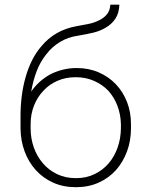

<svg xmlns="http://www.w3.org/2000/svg" viewBox="-20 -778 640 808"><path d="M302.7 -491.7Q272.9 -491.7 245.1 -484.9Q217.3 -478 192.9 -465.8Q168.5 -452.6 147.7 -434.1Q127 -415.5 111.3 -392.6Q118.7 -437 133.8 -477.1Q148.9 -517.1 173.8 -548.3Q197.8 -580.1 231.9 -601.1Q266.1 -622.1 311.5 -628.4Q344.2 -633.8 372.8 -640.6Q401.4 -647.5 424.8 -661.6Q449.7 -675.8 465.3 -699Q481 -722.2 482.4 -758.3H444.3Q442.9 -732.9 429.4 -717Q416 -701.2 395.5 -691.9Q375 -681.6 350.3 -676.8Q325.7 -671.9 303.2 -668Q255.9 -659.7 218.8 -638.2Q181.6 -616.7 154.3 -583.5Q130.9 -556.6 114.3 -522.9Q97.7 -489.3 87.4 -452.1Q76.7 -414.1 71.5 -373Q66.4 -332 66.4 -291V-237.8Q66.9 -186 83.5 -141.1Q100.1 -96.2 130.4 -62.5Q160.6 -28.8 203.4 -9.5Q246.1 9.8 299.3 9.8Q352.5 9.8 395.3 -9.5Q438 -28.8 468.3 -62.5Q498 -96.2 514.6 -141.1Q531.2 -186 531.2 -237.8V-255.9Q531.2 -306.2 514.4 -349.1Q497.6 -392.1 467.3 -423.8Q437.5 -455.1 395.5 -473.4Q353.5 -491.7 302.7 -491.7ZM298.3 -453.1Q340.8 -453.1 375.7 -437.7Q410.6 -422.4 436 -396Q460.4 -368.7 474.1 -332.8Q487.8 -296.9 488.8 -255.9V-237.8Q488.3 -195.3 475.1 -157.5Q461.9 -119.6 437.5 -90.8Q412.6 -62 377.9 -45.2Q343.3 -28.3 299.3 -28.3Q255.4 -28.3 220.2 -45.2Q185.1 -62 160.6 -90.8Q135.7 -119.6 122.3 -157.5Q108.9 -195.3 108.9 -237.8V-255.9Q108.9 -296.9 122.8 -332.8Q136.7 -368.7 162.1 -395.5Q186.5 -422.4 221.2 -437.7Q255.9 -453.1 298.3 -453.1Z"/></svg>

Font: Roboto Mono ExtraLight
Style: Regular
Weight: 250
Monospace: yes
Designer: Google
Version: Version 3.000